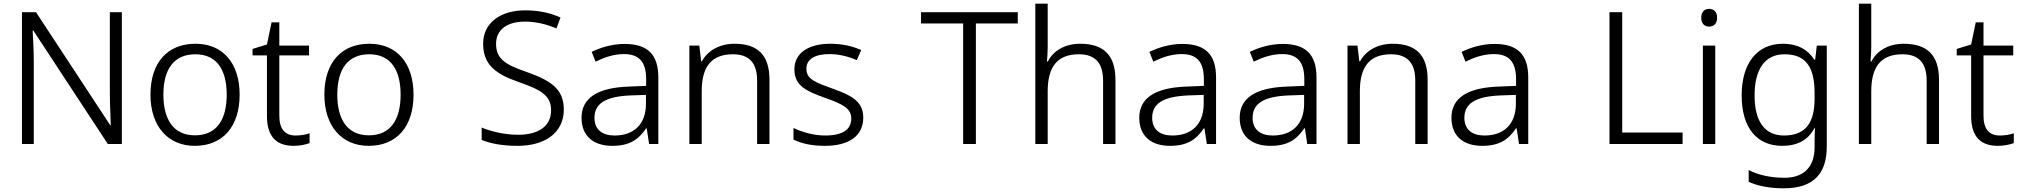

<svg xmlns="http://www.w3.org/2000/svg" viewBox="-20 -780 10952 1040"><path d="M640 0V-714H575V-278C575 -219 579 -140 580 -102H577L175 -714H99V0H163V-433C163 -500 160 -563 157 -614H161L564 0Z M1278 -267C1278 -436 1189 -543 1039 -543C887 -543 795 -441 795 -267C795 -96 890 10 1035 10C1189 10 1278 -97 1278 -267ZM865 -267C865 -404 921 -486 1038 -486C1157 -486 1208 -398 1208 -267C1208 -134 1155 -47 1036 -47C919 -47 865 -134 865 -267Z M1581 -46C1523 -46 1493 -82 1493 -153V-480H1654V-533H1493V-659H1451L1426 -539L1348 -515V-480H1426V-151C1426 -33 1484 10 1571 10C1604 10 1637 3 1657 -5V-58C1638 -51 1609 -46 1581 -46Z M2220 -267C2220 -436 2131 -543 1981 -543C1829 -543 1737 -441 1737 -267C1737 -96 1832 10 1977 10C2131 10 2220 -97 2220 -267ZM1807 -267C1807 -404 1863 -486 1980 -486C2099 -486 2150 -398 2150 -267C2150 -134 2097 -47 1978 -47C1861 -47 1807 -134 1807 -267Z M3034 -187C3034 -301 2959 -345 2833 -390C2721 -429 2667 -458 2667 -543C2667 -620 2728 -663 2823 -663C2882 -663 2940 -649 2994 -626L3016 -685C2961 -710 2898 -724 2825 -724C2693 -724 2597 -658 2597 -543C2597 -429 2666 -379 2786 -337C2913 -293 2965 -262 2965 -182C2965 -96 2896 -50 2787 -50C2710 -50 2638 -69 2589 -89V-22C2635 -3 2700 10 2784 10C2931 10 3034 -60 3034 -187Z M3363 -542C3297 -542 3234 -523 3185 -499L3206 -446C3255 -470 3305 -487 3360 -487C3437 -487 3480 -450 3480 -351V-315L3385 -311C3216 -305 3130 -249 3130 -142C3130 -42 3196 10 3296 10C3392 10 3439 -25 3480 -85H3483L3496 0H3546V-360C3546 -487 3486 -542 3363 -542ZM3393 -263 3479 -266V-216C3478 -106 3413 -46 3309 -46C3242 -46 3200 -78 3200 -142C3200 -218 3258 -257 3393 -263Z M3959 -543C3876 -543 3813 -505 3782 -448H3778L3768 -533H3714V0H3781V-286C3781 -417 3832 -486 3950 -486C4037 -486 4081 -440 4081 -344V0H4148V-348C4148 -484 4082 -543 3959 -543Z M4656 -143C4656 -234 4587 -265 4490 -300C4394 -335 4348 -351 4348 -408C4348 -459 4393 -487 4473 -487C4526 -487 4579 -473 4621 -454L4645 -509C4597 -530 4542 -543 4477 -543C4360 -543 4283 -493 4283 -405C4283 -314 4349 -286 4449 -250C4549 -215 4591 -191 4591 -138C4591 -81 4549 -46 4449 -46C4386 -46 4323 -65 4278 -87V-24C4318 -4 4373 10 4448 10C4579 10 4656 -44 4656 -143Z M5266 0V-653H5493V-714H4969V-653H5197V0Z M5655 -523V-760H5588V0H5655V-285C5655 -417 5706 -486 5824 -486C5911 -486 5955 -440 5955 -344V0H6022V-348C6022 -483 5956 -543 5831 -543C5748 -543 5685 -505 5656 -447H5651C5653 -471 5655 -496 5655 -523Z M6384 -542C6318 -542 6255 -523 6206 -499L6227 -446C6276 -470 6326 -487 6381 -487C6458 -487 6501 -450 6501 -351V-315L6406 -311C6237 -305 6151 -249 6151 -142C6151 -42 6217 10 6317 10C6413 10 6460 -25 6501 -85H6504L6517 0H6567V-360C6567 -487 6507 -542 6384 -542ZM6414 -263 6500 -266V-216C6499 -106 6434 -46 6330 -46C6263 -46 6221 -78 6221 -142C6221 -218 6279 -257 6414 -263Z M6928 -542C6862 -542 6799 -523 6750 -499L6771 -446C6820 -470 6870 -487 6925 -487C7002 -487 7045 -450 7045 -351V-315L6950 -311C6781 -305 6695 -249 6695 -142C6695 -42 6761 10 6861 10C6957 10 7004 -25 7045 -85H7048L7061 0H7111V-360C7111 -487 7051 -542 6928 -542ZM6958 -263 7044 -266V-216C7043 -106 6978 -46 6874 -46C6807 -46 6765 -78 6765 -142C6765 -218 6823 -257 6958 -263Z M7524 -543C7441 -543 7378 -505 7347 -448H7343L7333 -533H7279V0H7346V-286C7346 -417 7397 -486 7515 -486C7602 -486 7646 -440 7646 -344V0H7713V-348C7713 -484 7647 -543 7524 -543Z M8075 -542C8009 -542 7946 -523 7897 -499L7918 -446C7967 -470 8017 -487 8072 -487C8149 -487 8192 -450 8192 -351V-315L8097 -311C7928 -305 7842 -249 7842 -142C7842 -42 7908 10 8008 10C8104 10 8151 -25 8192 -85H8195L8208 0H8258V-360C8258 -487 8198 -542 8075 -542ZM8105 -263 8191 -266V-216C8190 -106 8125 -46 8021 -46C7954 -46 7912 -78 7912 -142C7912 -218 7970 -257 8105 -263Z M8698 0H9094V-62H8767V-714H8698Z M9238 -732C9212 -732 9195 -715 9195 -684C9195 -653 9212 -636 9238 -636C9264 -636 9281 -653 9281 -684C9281 -715 9264 -732 9238 -732ZM9271 -533H9204V0H9271Z M9638 -543C9495 -543 9414 -435 9414 -263C9414 -88 9496 10 9634 10C9716 10 9775 -22 9808 -86H9811C9810 -65 9809 -33 9809 -9V19C9809 120 9754 183 9646 183C9569 183 9502 167 9452 141V205C9502 227 9563 240 9642 240C9805 240 9875 159 9875 14V-533H9821L9812 -456H9808C9772 -512 9717 -543 9638 -543ZM9646 -486C9763 -486 9809 -415 9809 -276V-246C9809 -123 9767 -46 9643 -46C9539 -46 9484 -122 9484 -263C9484 -404 9539 -486 9646 -486Z M10116 -523V-760H10049V0H10116V-285C10116 -417 10167 -486 10285 -486C10372 -486 10416 -440 10416 -344V0H10483V-348C10483 -483 10417 -543 10292 -543C10209 -543 10146 -505 10117 -447H10112C10114 -471 10116 -496 10116 -523Z M10812 -46C10754 -46 10724 -82 10724 -153V-480H10885V-533H10724V-659H10682L10657 -539L10579 -515V-480H10657V-151C10657 -33 10715 10 10802 10C10835 10 10868 3 10888 -5V-58C10869 -51 10840 -46 10812 -46Z"/></svg>

Font: Noto Sans Thaana Light
Style: Regular
Weight: 300
Designer: David Williams
Foundry: Google Inc.
Version: Version 3.001